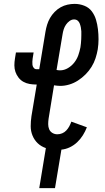

<svg xmlns="http://www.w3.org/2000/svg" viewBox="-20 -763 540 988"><path d="M182 205 216 -1Q192 -9 174.5 -25.5Q157 -42 147.5 -65Q138 -88 138 -113.5Q138 -139 142 -166L169 -328H167Q149 -328 132 -331Q115 -334 100.5 -342Q86 -350 75.5 -363.5Q65 -377 59.5 -393Q54 -409 54 -426.5Q54 -444 57 -462L62 -493H153L148 -462Q147 -454 146.5 -445.5Q146 -437 147 -429Q148 -421 153.5 -414Q159 -407 167 -407H182L214 -600Q217 -618 222.5 -636Q228 -654 237.5 -670.5Q247 -687 261 -701.5Q275 -716 292 -725.5Q309 -735 327.5 -739Q346 -743 364 -743Q390 -743 414 -733.5Q438 -724 452.5 -704.5Q467 -685 474 -661.5Q481 -638 484 -612.5Q487 -587 487 -561Q487 -535 483 -509Q479 -486 471.5 -463Q464 -440 451 -419Q438 -398 420 -380Q402 -362 381 -348.5Q360 -335 336.5 -328Q313 -321 290 -321Q282 -321 274 -322Q266 -323 258 -324L230 -152Q228 -138 228 -124Q228 -110 233 -98Q238 -86 249.5 -79Q261 -72 275 -72Q288 -72 300 -77Q312 -82 321 -91.5Q330 -101 336.5 -113Q343 -125 347 -137L427 -108Q419 -87 406.5 -67Q394 -47 377 -31Q360 -15 339 -5Q318 5 296 7L263 205ZM289 -401Q310 -401 329.5 -412.5Q349 -424 362.5 -441.5Q376 -459 383 -479Q390 -499 394 -520Q395 -530 396.5 -540.5Q398 -551 398 -561.5Q398 -572 398.5 -582Q399 -592 398.5 -602Q398 -612 396 -622Q394 -632 390.5 -641.5Q387 -651 379.5 -657Q372 -663 361 -663Q349 -663 338 -655Q327 -647 319.5 -636Q312 -625 308 -612.5Q304 -600 302 -587L271 -403Q276 -402 280.5 -401.5Q285 -401 289 -401Z"/></svg>

Font: Iosevka Curly Medium
Style: Italic
Weight: 500
Italic angle: -9°
Monospace: yes
Designer: Belleve Invis
Foundry: Belleve Invis
Version: Version 22.1.2; ttfautohint (v1.8.4)